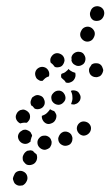

<svg xmlns="http://www.w3.org/2000/svg" viewBox="-20 -454 351 610"><path d="M21 113Q21 117 23 121Q24 125 27 129Q30 132 34 134Q38 136 43 136Q47 136 52 135Q56 133 59 130Q62 127 64 123L65 121Q69 113 66 104Q63 95 54 91Q46 87 37 90Q28 93 25 102L24 104Q22 108 21 113ZM52 47Q52 52 53 56Q55 60 58 63Q61 67 65 69Q73 72 82 69Q91 66 95 58L96 56Q98 51 98 46Q98 41 96 36Q94 35 92 33Q88 30 85 26Q85 26 85 26Q85 26 85 26Q82 24 79 24Q77 23 74 24Q70 25 67 25Q63 27 60 30Q57 33 55 37L54 39Q52 43 52 47ZM143 6Q141 11 139 14Q136 17 132 19Q128 21 123 22Q114 22 107 16Q100 10 99 1Q98 -9 105 -16Q111 -23 120 -23Q128 -24 135 -19Q141 -15 143 -7Q144 -5 144 -3Q144 -3 144 -3Q144 -2 144 -2Q144 2 143 6ZM203 4Q206 1 208 -3Q210 -7 210 -12Q211 -16 209 -20Q209 -21 209 -21Q209 -21 209 -21Q207 -24 206 -27Q201 -33 194 -35Q188 -37 181 -35Q176 -33 173 -30Q170 -27 168 -23Q166 -19 165 -15Q165 -10 166 -6Q169 3 178 7Q186 11 195 8Q199 7 203 4ZM58 3Q49 2 43 -5Q37 -12 37 -21Q38 -30 45 -36Q49 -39 53 -41Q57 -42 62 -42Q66 -41 70 -39Q74 -37 77 -34Q79 -31 80 -28Q82 -26 82 -22Q80 -19 79 -14Q77 -9 77 -4Q76 -4 76 -3Q75 -3 74 -2Q67 4 58 3ZM261 -29Q268 -35 269 -44Q270 -53 264 -60Q258 -67 248 -68Q239 -69 232 -63Q225 -57 224 -47Q224 -38 230 -31Q236 -24 245 -23Q254 -23 261 -29ZM153 -100Q157 -95 159 -89Q160 -82 157 -75L156 -73Q152 -65 143 -62Q134 -58 126 -62Q119 -66 116 -72Q112 -79 113 -86Q116 -87 118 -88Q126 -91 132 -98Q136 -102 139 -107Q145 -103 152 -101Q152 -101 153 -100ZM32 -74Q28 -83 32 -91Q34 -96 37 -99Q40 -102 44 -104Q48 -105 53 -106Q57 -106 61 -104Q70 -100 74 -92Q77 -83 74 -75Q72 -71 70 -69Q68 -66 65 -64Q64 -64 63 -64Q54 -65 45 -62Q45 -62 45 -62Q45 -62 45 -62Q45 -62 44 -62Q36 -66 32 -74ZM77 -129Q77 -133 79 -137Q80 -141 83 -145Q87 -148 91 -150Q99 -154 108 -150Q117 -147 120 -138Q124 -130 121 -121Q117 -112 109 -109Q104 -107 99 -107Q94 -107 90 -109Q87 -113 84 -116Q82 -118 79 -119Q79 -119 79 -120Q79 -120 79 -120Q77 -124 77 -129ZM149 -158Q155 -165 164 -166Q173 -167 180 -161Q187 -154 188 -145Q189 -136 182 -129Q176 -122 167 -121Q159 -121 153 -125Q147 -129 144 -136Q144 -139 143 -142Q143 -142 143 -142Q143 -142 143 -142Q142 -151 149 -158ZM220 -166Q229 -164 233 -155Q238 -147 235 -138Q234 -134 231 -131Q228 -127 224 -125Q220 -123 216 -122Q211 -122 207 -123Q207 -123 206 -123Q206 -123 206 -124Q207 -127 208 -130Q211 -138 210 -146Q210 -155 206 -163Q206 -164 205 -165Q208 -167 212 -167Q216 -167 220 -166ZM176 -219V-220Q185 -222 191 -228Q195 -231 198 -235Q200 -232 203 -230Q210 -225 218 -223Q218 -223 219 -223Q220 -219 220 -215Q220 -210 218 -206L217 -204Q213 -196 205 -193Q197 -189 189 -192Q187 -196 185 -198Q180 -203 175 -207Q174 -210 174 -213Q174 -216 175 -219Q176 -219 176 -219ZM101 -201Q97 -203 95 -207Q93 -211 92 -215Q91 -220 92 -224Q94 -233 102 -238Q110 -243 119 -241Q128 -239 133 -231Q138 -223 136 -214Q136 -213 136 -213Q136 -212 135 -211Q127 -209 121 -203Q118 -200 115 -197Q113 -197 112 -197Q111 -197 109 -197Q105 -198 101 -201ZM287 -253Q296 -253 302 -246Q305 -242 306 -238Q308 -234 308 -230Q307 -225 305 -221Q303 -217 300 -214Q297 -211 292 -210Q288 -208 284 -209Q279 -209 275 -211Q271 -213 268 -216Q264 -221 263 -227Q262 -233 264 -238Q265 -240 266 -241Q268 -244 270 -247Q270 -247 270 -248Q270 -248 270 -248Q277 -254 287 -253ZM155 -284Q164 -287 173 -282Q181 -278 184 -269Q185 -265 185 -261Q184 -256 182 -252Q180 -248 177 -245Q174 -242 169 -241Q165 -240 161 -240Q157 -240 153 -242Q153 -242 153 -243Q148 -250 141 -255Q138 -264 142 -272Q147 -281 155 -284ZM217 -286Q225 -291 234 -289H235Q244 -287 248 -279Q253 -271 251 -262Q249 -252 241 -248Q233 -243 224 -245Q218 -247 213 -251Q209 -255 207 -261Q208 -266 207 -270Q207 -271 207 -271Q207 -272 207 -272Q209 -281 217 -286ZM236 -337Q240 -328 248 -324Q256 -320 265 -323Q274 -326 278 -335L279 -337Q283 -346 280 -354Q276 -363 268 -367Q260 -371 251 -368Q242 -365 238 -356L237 -354Q233 -346 236 -337ZM267 -402Q270 -393 278 -389Q287 -386 296 -389Q304 -392 308 -400L309 -402Q313 -411 310 -420Q307 -428 299 -432Q290 -436 281 -433Q273 -430 269 -422L268 -419Q264 -411 267 -402Z"/></svg>

Font: FRB American Cursive Dotted Extrabold
Style: Bold Italic
Weight: 800
Italic angle: -25°
Version: Version 2.0;Modular Font Editor K font №1